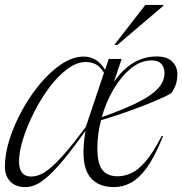

<svg xmlns="http://www.w3.org/2000/svg" viewBox="-21 -752 743 782"><path d="M643 -197.5Q609.5 -113.5 576.8 -68.8Q544 -24 511 -7Q478 10 443.5 10Q367.5 10 337 -44.2Q306.5 -98.5 327.5 -219.5Q274 -144.5 235.8 -99Q197.5 -53.5 170 -30Q142.5 -6.5 122 1.8Q101.5 10 83.5 10Q42.5 10 20.8 -12.8Q-1 -35.5 -1 -74.5Q-1 -125 18 -185Q37 -245 69.8 -304.2Q102.5 -363.5 144 -412.8Q185.5 -462 230.8 -491.8Q276 -521.5 320 -521.5Q374.5 -521.5 407 -467.5L422 -512H474.5L443 -418.5Q515 -522 616.5 -522Q659 -522 679.8 -501.8Q700.5 -481.5 701.5 -452.5Q702 -434.5 696.8 -413.8Q691.5 -393 676 -372Q650 -357 602.2 -337.2Q554.5 -317.5 498.5 -297.5Q442.5 -277.5 390.5 -262.5Q375.5 -204.5 375.5 -148.5Q375.5 -84.5 396.5 -59.2Q417.5 -34 458 -34Q484.5 -34 512.5 -46.2Q540.5 -58.5 571.5 -94Q602.5 -129.5 638 -199ZM596 -506Q553 -506 513.2 -474Q473.5 -442 442.2 -389.5Q411 -337 393.5 -275Q476 -304 527 -328.5Q578 -353 604.8 -375.2Q631.5 -397.5 641 -418.5Q655.5 -452 644.2 -479Q633 -506 596 -506ZM56.5 -94.5Q56.5 -33 106 -33Q122 -33 140.5 -40Q159 -47 183.8 -67.5Q208.5 -88 243.8 -128.2Q279 -168.5 328.5 -235L402.5 -455.5Q387.5 -481 369 -490.2Q350.5 -499.5 329 -499.5Q291 -499.5 252.2 -470.2Q213.5 -441 178.5 -393.8Q143.5 -346.5 116 -291.5Q88.5 -236.5 72.5 -184.5Q56.5 -132.5 56.5 -94.5ZM444.5 -569 571 -732H645L644.5 -728.5L457 -569Z"/></svg>

Font: Newsreader 72pt Light
Style: Italic
Weight: 300
Italic angle: -17°
Designer: Hugues Gentile
Foundry: Production Type
Version: Version 1.003; ttfautohint (v1.8.3)